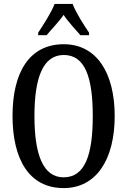

<svg xmlns="http://www.w3.org/2000/svg" viewBox="-20 -951 651 981"><path d="M175 -784V-771H218C244 -803 280 -838 305 -875C329 -838 366 -801 391 -771H435V-784C409 -822 368 -886 351 -931H259C242 -886 200 -822 175 -784ZM305 10C473 10 566 -137 566 -358C566 -580 473 -725 306 -725C129 -725 44 -580 44 -359C44 -137 129 10 305 10ZM305 -45C200 -45 156 -161 156 -358C156 -555 200 -670 306 -670C415 -670 454 -555 454 -358C454 -161 415 -45 305 -45Z"/></svg>

Font: Noto Serif Armenian ExtraCondensed Medium
Style: Regular
Weight: 500
Width: 2
Designer: Monotype Design Team
Foundry: Monotype Imaging Inc.
Version: Version 2.008